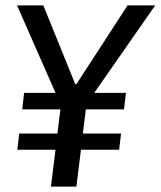

<svg xmlns="http://www.w3.org/2000/svg" viewBox="-20 -689 593 709"><path d="M185 -346 43 -669H140L258 -378H262L451 -669H553L328 -346H445L438 -285H297L286 -196H427L420 -136H279L262 0H168L185 -136H44L51 -196H192L203 -285H62L69 -346Z"/></svg>

Font: Yekcdsyqcyvpieeyorgstswgcgt
Style: Regular
Weight: 400
Italic angle: -8°
Designer: Carrois Corporate & Edenspiekermann
Foundry: Carrois Corporate GbR & Edenspiekermann AG
Version: Version 2.001